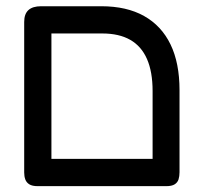

<svg xmlns="http://www.w3.org/2000/svg" viewBox="-20 -602 660 631"><path d="M104.2 9.8Q86 9.8 76.4 3.8Q66.8 -2.2 63.1 -12.4Q59.5 -22.5 59.5 -35V-529.8Q59.5 -556.2 73.5 -568.9Q87.5 -581.5 115 -581.5H313Q396.2 -581.5 453.5 -549.4Q510.8 -517.2 540.4 -456Q570 -394.8 570 -305.8V-36Q570 -22.8 566.8 -12.5Q563.5 -2.2 554 3.8Q544.5 9.8 526.2 9.8Q508.2 9.8 498.6 4.8Q489 -0.2 485.2 -9.4Q481.5 -18.5 481.5 -29V-302.8Q481.5 -366 463.1 -408Q444.8 -450 408.1 -471Q371.5 -492 316 -492H149V-36Q149 -22.5 145.4 -12.4Q141.8 -2.2 132.5 3.8Q123.2 9.8 104.2 9.8ZM102 9.8 103 -79.8H526.8L527.8 9.8Z"/></svg>

Font: Fredoka Light
Style: Regular
Weight: 300
Designer: Ben Nathan
Foundry: Milena B. Brandão, Ben Nathan
Version: Version 2.001